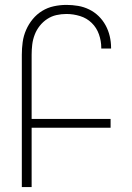

<svg xmlns="http://www.w3.org/2000/svg" viewBox="-20 -763 540 783"><path d="M69 0V-540Q69 -566 72.5 -591.5Q76 -617 86.5 -641Q97 -665 113.5 -685Q130 -705 152 -718.5Q174 -732 199.5 -737.5Q225 -743 251 -743Q275 -743 298.5 -739Q322 -735 343.5 -724.5Q365 -714 382 -697.5Q399 -681 410.5 -660Q422 -639 427.5 -615.5Q433 -592 433 -568V-565H393V-568Q393 -596 383.5 -623Q374 -650 354 -669.5Q334 -689 306.5 -697.5Q279 -706 251 -706Q230 -706 210 -701.5Q190 -697 172.5 -685.5Q155 -674 142 -657.5Q129 -641 121.5 -621.5Q114 -602 111.5 -581.5Q109 -561 109 -540V-278H431V-242H109V0Z"/></svg>

Font: Iosevka Extralight
Style: Regular
Weight: 200
Monospace: yes
Designer: Belleve Invis
Foundry: Belleve Invis
Version: Version 32.0.1; ttfautohint (v1.8.4)